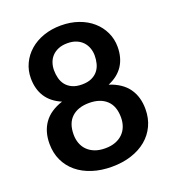

<svg xmlns="http://www.w3.org/2000/svg" viewBox="-135 -834 849 944"><g transform="rotate(-20 290.0 -361.5)"><path d="M412 -377Q478 -355.5 509.5 -311.2Q541 -267 541 -203Q541 -155 522.8 -116Q504.5 -77 471.5 -49.5Q438.5 -22 392.2 -7Q346 8 290 8Q234 8 187.8 -7Q141.5 -22 108.5 -49.5Q75.5 -77 57.2 -116Q39 -155 39 -203Q39 -267 70.5 -311.2Q102 -355.5 168 -377Q115.5 -399 89.2 -439.5Q63 -480 63 -537Q63 -578 79.8 -613.5Q96.5 -649 126.5 -675.2Q156.5 -701.5 198.2 -716.2Q240 -731 290 -731Q340 -731 381.8 -716.2Q423.5 -701.5 453.5 -675.2Q483.5 -649 500.2 -613.5Q517 -578 517 -537Q517 -480 490.8 -439.5Q464.5 -399 412 -377ZM183.5 -535Q183.5 -513.5 188.8 -493.2Q194 -473 206.5 -457.2Q219 -441.5 239.5 -432Q260 -422.5 290 -422.5Q320 -422.5 340.5 -432Q361 -441.5 373.5 -457.2Q386 -473 391.2 -493.2Q396.5 -513.5 396.5 -535Q396.5 -555.5 390 -574Q383.5 -592.5 370.5 -606.8Q357.5 -621 337.5 -629.5Q317.5 -638 290 -638Q262.5 -638 242.5 -629.5Q222.5 -621 209.2 -606.8Q196 -592.5 189.8 -574Q183.5 -555.5 183.5 -535ZM414 -205Q414 -264.5 381 -295Q348 -325.5 290 -325.5Q232 -325.5 199 -295Q166 -264.5 166 -205Q166 -180 174 -158.5Q182 -137 197.8 -121.5Q213.5 -106 236.5 -97.2Q259.5 -88.5 290 -88.5Q320.5 -88.5 343.5 -97.2Q366.5 -106 382.2 -121.5Q398 -137 406 -158.5Q414 -180 414 -205Z"/></g></svg>

Font: Lato
Style: Bold
Weight: 700
Designer: Lukasz Dziedzic with Adam Twardoch and Botio Nikoltchev
Foundry: tyPoland Lukasz Dziedzic
Version: Version 2.010; 2014-09-01; http://www.latofonts.com/; ttfaut